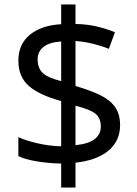

<svg xmlns="http://www.w3.org/2000/svg" viewBox="-20 -779 612 857"><path d="M253 -49Q198 -50 146 -58.5Q94 -67 62 -82V-167Q96 -151 149 -139Q202 -127 253 -126V-328Q154 -355 108 -396Q62 -437 62 -508Q62 -582 113.5 -624Q165 -666 253 -671V-759H317V-672Q370 -671 413.5 -660.5Q457 -650 493 -635L466 -561Q434 -574 395.5 -583.5Q357 -593 317 -596V-395Q383 -376 427 -354.5Q471 -333 493.5 -301.5Q516 -270 516 -220Q516 -150 464 -106.5Q412 -63 317 -53V58H253ZM253 -594Q199 -590 173.5 -569Q148 -548 148 -515Q148 -475 170.5 -453.5Q193 -432 253 -417ZM317 -131Q376 -137 403 -158.5Q430 -180 430 -214Q430 -252 406 -271.5Q382 -291 317 -307Z"/></svg>

Font: Noto Sans Ethiopic
Style: Regular
Weight: 400
Designer: Monotype Design Team
Foundry: Monotype Imaging Inc.
Version: Version 2.102; ttfautohint (v1.8.4.7-5d5b)